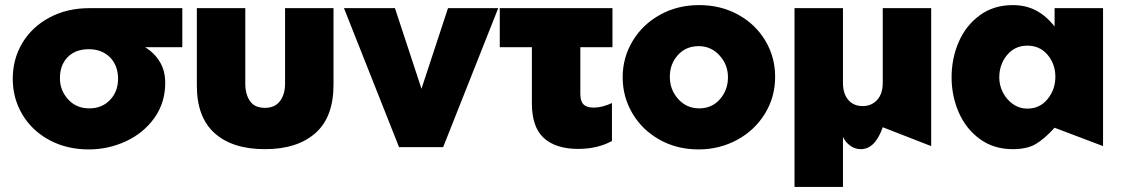

<svg xmlns="http://www.w3.org/2000/svg" viewBox="-20 -573 4399 753"><path d="M628 -248Q628 -170 585.5 -110.5Q543 -51 474 -19Q405 13 328 13Q242 13 174 -23.5Q106 -60 68 -123.5Q30 -187 30 -264Q30 -342 68 -405Q106 -468 174.5 -504.5Q243 -541 330 -541H695V-388H549Q585 -366 606.5 -331Q628 -296 628 -248ZM443 -264Q443 -316 411.5 -348Q380 -380 328 -380Q276 -380 245.5 -349Q215 -318 215 -266Q215 -219 247 -183.5Q279 -148 330 -148Q380 -148 411.5 -181Q443 -214 443 -264Z M1098 -541V-245Q1098 -203 1078 -176.5Q1058 -150 1019 -150Q979 -150 960.5 -176.5Q942 -203 942 -245V-541H752V-237Q752 -113 822 -50.5Q892 12 1019 12Q1145 12 1216.5 -50.5Q1288 -113 1288 -241V-541Z M1934 -541H1737L1633 -225L1529 -541H1329L1545 4H1718Z M2382 -541V-388H2256V-205Q2256 -176 2268.5 -163.5Q2281 -151 2308 -151Q2342 -151 2380 -169V-20Q2323 11 2248 11Q2160 11 2113 -31.5Q2066 -74 2066 -168V-388H1940V-541Z M3020 -272Q3020 -349 2981.5 -413.5Q2943 -478 2875 -515.5Q2807 -553 2722 -553Q2637 -553 2568.5 -515Q2500 -477 2461 -412Q2422 -347 2422 -270Q2422 -193 2460.5 -128Q2499 -63 2567 -25Q2635 13 2720 13Q2801 13 2870 -24Q2939 -61 2979.5 -126.5Q3020 -192 3020 -272ZM2835 -270Q2835 -220 2803.5 -184Q2772 -148 2722 -148Q2673 -148 2640 -184.5Q2607 -221 2607 -272Q2607 -322 2638.5 -357Q2670 -392 2720 -392Q2769 -392 2802 -355.5Q2835 -319 2835 -270Z M3096 160V-541H3286V-248Q3286 -205 3307 -181Q3328 -157 3363 -157Q3398 -157 3420 -181Q3442 -205 3442 -248V-541H3632V0L3442 -74Q3412 12 3356 12Q3333 12 3314 -2Q3295 -16 3286 -36V160Z M4009 -394Q4058 -394 4088.5 -358Q4119 -322 4119 -272Q4119 -222 4088.5 -184.5Q4058 -147 4009 -147Q3978 -147 3953 -164.5Q3928 -182 3913.5 -210Q3899 -238 3899 -269Q3899 -320 3929.5 -357Q3960 -394 4009 -394ZM4306 -541H4116V-469Q4083 -511 4043 -532Q4003 -553 3952 -553Q3877 -553 3822.5 -513Q3768 -473 3740 -408.5Q3712 -344 3712 -270Q3712 -197 3740 -132.5Q3768 -68 3822.5 -28Q3877 12 3952 12Q4007 12 4041 -7.5Q4075 -27 4116 -72L4306 0Z"/></svg>

Font: Geom Black
Style: Bold
Weight: 900
Version: Version 1.102